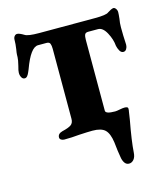

<svg xmlns="http://www.w3.org/2000/svg" viewBox="-94 -510 637 739"><g transform="rotate(-15 225.0 -140.0)"><path d="M304 123Q300 102 296 63Q291 27 276 12.5Q261 -2 226 -2Q209 -2 173 0Q143 3 113 3Q106 3 100.5 -0.5Q95 -4 95 -10Q95 -25 114 -30Q140 -36 150 -43.5Q160 -51 160 -67V-346Q160 -359 157 -366.5Q154 -374 143 -374H109Q79 -374 50 -294Q49 -292 45.5 -283.5Q42 -275 37.5 -269.5Q33 -264 27 -264Q19 -264 14.5 -272Q10 -280 10 -290Q10 -299 15 -316Q21 -340 21 -350Q21 -361 22 -368.5Q23 -376 24 -381Q27 -401 27 -417Q27 -426 31.5 -431.5Q36 -437 42 -437Q51 -437 69 -426Q81 -418 125 -418H347Q393 -418 402 -426Q408 -430 415 -433.5Q422 -437 426 -437Q431 -437 435.5 -431Q440 -425 440 -417Q440 -409 438 -391Q435 -375 435 -358Q435 -325 437 -291V-287Q437 -279 432.5 -271.5Q428 -264 420 -264Q411 -264 405.5 -274Q400 -284 398 -294Q396 -320 381.5 -347Q367 -374 348 -374H309Q298 -374 295 -367Q292 -360 292 -346V-64Q292 -51 330 -51Q336 -51 348.5 -53.5Q361 -56 368 -56Q382 -56 382 -49Q382 -40 381 -38L376 -5Q361 75 358 121Q357 138 349 147.5Q341 157 330 157Q319 157 312.5 147.5Q306 138 304 123Z"/></g></svg>

Font: EB Garamond
Style: Bold
Weight: 700
Designer: Georg Duffner and Octavio Pardo
Foundry: Georg Duffner
Version: Version 1.000; ttfautohint (v1.6)